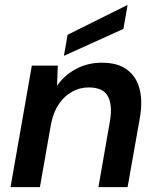

<svg xmlns="http://www.w3.org/2000/svg" viewBox="-20 -764 642 784"><path d="M23 0 110 -496H216L213 -414Q243 -457 290.5 -482.5Q338 -508 396 -508Q461 -508 499 -479.5Q537 -451 550 -400.5Q563 -350 551 -282L501 0H382L429 -270Q440 -335 420.5 -371Q401 -407 342 -407Q306 -407 274.5 -389.5Q243 -372 221 -340Q199 -308 189 -261L143 0ZM241 -536 256 -622 501 -744 484 -646Z"/></svg>

Font: DM Sans 24pt SemiBold
Style: Italic
Weight: 600
Italic angle: -10°
Designer: Colophon Foundry, Jonny Pinhorn
Foundry: Colophon Foundry
Version: Version 4.004;gftools[0.9.30]